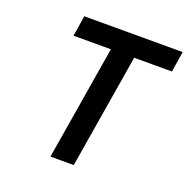

<svg xmlns="http://www.w3.org/2000/svg" viewBox="-125 -819 917 937"><g transform="rotate(20 333.5 -350.0)"><path d="M650 -593H454L356 0H235L333 -593H139L156 -700H667Z"/></g></svg>

Font: Be Vietnam SemiBold
Style: Italic
Weight: 600
Italic angle: -9.556°
Designer: Gabriel Lam
Foundry: TypeRant
Version: Version 3.000